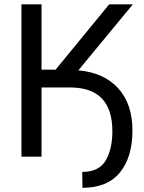

<svg xmlns="http://www.w3.org/2000/svg" viewBox="-20 -731 670 896"><path d="M504.4 -121.6Q502.9 -318.4 314.9 -322.8H173.8V0H80.1V-710.9H173.8V-405.8H239.3L489.7 -710.9H600.1L345.7 -402.8Q464.8 -392.1 531.5 -319.1Q598.1 -246.1 598.1 -122.1Q598.1 2.4 539.6 74Q481 145.5 364.7 145.5L363.8 71.3Q442.4 71.3 473.6 17.3Q504.9 -36.6 504.4 -121.6Z"/></svg>

Font: LXGW WenKai GB Screen
Style: Regular
Weight: 400
Designer: LXGW / Fontworks Inc.
Foundry: LXGW / Fontworks Inc.
Version: Version 1.321;February 19, 2024;FontCreator 14.0.0.2901 64-b